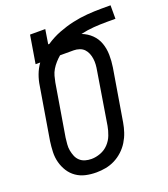

<svg xmlns="http://www.w3.org/2000/svg" viewBox="-136 -832 819 937"><g transform="rotate(-20 273.5 -363.5)"><path d="M204 8Q175 8 148.5 2Q122 -4 100.5 -19Q79 -34 65 -56Q51 -78 44 -104Q37 -130 38 -158Q39 -186 43 -214L88 -484Q92 -512 102 -539Q112 -566 129 -590H105L129 -735H208L196 -660H202Q236 -683 273.5 -697.5Q311 -712 349 -720.5Q387 -729 425 -732Q463 -735 501 -735H547V-665H502Q468 -665 434 -662.5Q400 -660 366 -652Q395 -641 416.5 -620Q438 -599 448 -570.5Q458 -542 458.5 -510Q459 -478 454 -446L409 -176Q405 -152 397 -128Q389 -104 375.5 -82Q362 -60 342.5 -42Q323 -24 300 -12.5Q277 -1 252.5 3.5Q228 8 204 8ZM204 -62Q227 -62 251 -71Q275 -80 292.5 -98.5Q310 -117 319 -140.5Q328 -164 332 -187L376 -457Q379 -473 380 -488Q381 -503 379 -518Q377 -533 371.5 -546.5Q366 -560 356.5 -570Q347 -580 332.5 -585Q318 -590 303 -590H232Q219 -579 207 -565.5Q195 -552 186 -537Q177 -522 172.5 -505.5Q168 -489 165 -473L120 -203Q118 -186 116.5 -169.5Q115 -153 118 -137Q121 -121 127 -106.5Q133 -92 144.5 -81.5Q156 -71 171.5 -66.5Q187 -62 204 -62Z"/></g></svg>

Font: Iosevka
Style: Italic
Weight: 400
Italic angle: -9°
Monospace: yes
Designer: Belleve Invis
Foundry: Belleve Invis
Version: Version 32.5.0; ttfautohint (v1.8.4)